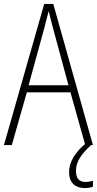

<svg xmlns="http://www.w3.org/2000/svg" viewBox="-20 -735 491 973"><path d="M412 0 337 -267H116L40 0H0L204 -715H250L451 0ZM249 -591Q243 -614 237.5 -635Q232 -656 227 -679Q221 -657 215.5 -636Q210 -615 204 -591L125 -303H327ZM365 131Q365 187 413 187Q424 187 434.5 185Q445 183 451 181V211Q444 214 433 216Q422 218 409 218Q372 218 351 197Q330 176 330 137Q330 98 353 60.5Q376 23 417 -10L442 0Q405 33 385 64.5Q365 96 365 131Z"/></svg>

Font: Noto Sans Telugu Condensed ExtraLight
Style: Regular
Weight: 200
Width: 3
Designer: Jelle Bosma - Monotype Design Team
Foundry: Monotype Imaging Inc.
Version: Version 2.005; ttfautohint (v1.8.4.7-5d5b)